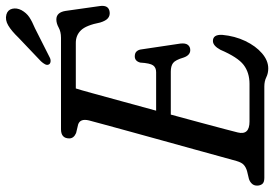

<svg xmlns="http://www.w3.org/2000/svg" viewBox="-161 -769 943 661"><g transform="rotate(-90 310.5 -438.5)"><path d="M343 0H28.5Q13 0 7.5 -7.2Q2 -14.5 2 -25Q2 -36 8.8 -43Q15.5 -50 25 -53L52 -59.5Q65.5 -63.5 73.5 -70.8Q81.5 -78 86.5 -95Q91 -111 101.8 -150.2Q112.5 -189.5 127 -241.8Q141.5 -294 157.2 -350.8Q173 -407.5 187.2 -459.5Q201.5 -511.5 212 -550.2Q222.5 -589 226.5 -604Q233.5 -634 212.5 -641L183 -648Q164.5 -656 164.5 -671.5Q164.5 -700 196 -700H511Q531.5 -700 546 -708Q560.5 -716 574 -716Q598.5 -716 603.5 -684L620 -567.5Q625 -535.5 599.5 -532.5Q587.5 -531 578.5 -538.2Q569.5 -545.5 563.5 -565Q554 -613.5 536.8 -631.2Q519.5 -649 493.5 -649H336.5Q332 -635.5 320.5 -593.5Q309 -551.5 293 -493.2Q277 -435 260 -372.5H392.5Q408.5 -372.5 416 -383Q423.5 -393.5 425.5 -427Q430.5 -446 447 -446Q458.5 -446 464.2 -439.5Q470 -433 471 -423L491 -289Q493 -271.5 486.5 -263.2Q480 -255 468.5 -255Q451 -255 443 -277.5Q434.5 -306.5 424 -314.2Q413.5 -322 394.5 -322H246.5Q231.5 -267 218.5 -218.5Q205.5 -170 196.5 -136Q187.5 -102 185 -91.5Q175 -51 222.5 -51H352Q391 -51 417.5 -71.2Q444 -91.5 469.5 -151Q483.5 -177 500 -177Q522.5 -177 521 -145Q517 -101.5 499.8 -65.5Q482.5 -29.5 457.5 -8Q432.5 13.5 405.5 13.5Q388.5 13.5 375 6.8Q361.5 0 343 0ZM511.5 -846.5Q534 -870 553.2 -881.5Q572.5 -893 591 -888Q607 -883.5 610.8 -868Q614.5 -852.5 606 -836Q596.5 -819 582 -809.2Q567.5 -799.5 543.5 -789.5L442.5 -738.5Q435.5 -735 428.5 -736Q421.5 -737 419 -742Q416 -748 419.8 -755Q423.5 -762 430 -769Z"/></g></svg>

Font: Fraunces 144pt S100
Style: Italic
Weight: 400
Italic angle: -16°
Version: Version 1.000; ttfautohint (v1.8.3)